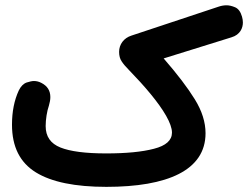

<svg xmlns="http://www.w3.org/2000/svg" viewBox="-20 -666 970 743"><path d="M26.4 -183.6C26.4 -98.1 57.1 -37.1 118.7 1C179.7 38.6 271 57.1 391.6 57.1C627.9 57.1 775.4 -6.8 775.4 -150.4C775.4 -192.9 761.7 -236.8 733.9 -281.7C706.1 -326.7 666 -379.4 613.3 -439.9L875.5 -521.5C910.2 -531.7 919.9 -558.6 919.9 -578.6C919.9 -585.9 918.9 -593.3 916.5 -601.6C911.1 -620.6 902.3 -632.3 890.1 -637.7C877.4 -643.1 866.2 -645.5 856.9 -645.5C847.7 -645.5 837.4 -644 827.1 -640.6L488.8 -528.3C459 -519 440.9 -494.1 440.9 -465.3C440.9 -450.2 444.3 -438 450.7 -428.7C457 -418.9 466.8 -407.2 480 -394C509.8 -363.3 537.6 -333 562.5 -302.7C612.8 -241.7 645.5 -187.5 645.5 -152.8C645.5 -123 622.1 -102.1 575.7 -90.3C529.3 -78.1 467.3 -72.3 390.6 -72.3C310.5 -72.3 251.5 -80.1 213.9 -95.2C175.8 -110.4 156.7 -137.7 156.7 -178.2C156.7 -203.1 161.6 -235.8 169.4 -257.8C172.9 -269.5 174.8 -280.3 174.8 -290.5C174.8 -315.4 163.1 -333.5 140.1 -345.2C130.9 -350.1 121.1 -352.5 111.3 -352.5C104.5 -352.5 95.2 -350.6 83 -346.7C70.8 -342.3 60.5 -332 52.7 -315.9C35.2 -278.3 26.4 -233.9 26.4 -183.6Z"/></svg>

Font: Mikhak
Style: Bold
Weight: 700
Designer: Amin Abedi
Version: Version 3.2